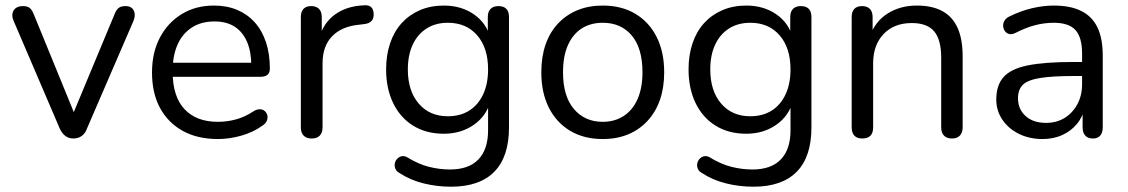

<svg xmlns="http://www.w3.org/2000/svg" viewBox="-20 -516 4258 725"><path d="M257 7Q240 7 227 -2.5Q214 -12 205 -32L32 -436Q25 -451 27 -464Q29 -477 39 -485Q49 -493 67 -493Q83 -493 92 -486Q101 -479 108 -461L272 -60H245L412 -461Q419 -479 428 -486Q437 -493 454 -493Q470 -493 478.5 -485Q487 -477 488.5 -464.5Q490 -452 484 -437L309 -32Q302 -12 288.5 -2.5Q275 7 257 7Z M803 9Q726 9 670.5 -21.5Q615 -52 584.5 -108Q554 -164 554 -242Q554 -318 584 -374.5Q614 -431 666.5 -463Q719 -495 788 -495Q837 -495 876 -478.5Q915 -462 942.5 -431Q970 -400 984.5 -356Q999 -312 999 -257Q999 -241 990 -233.5Q981 -226 964 -226H616V-279H945L929 -266Q929 -320 913 -357.5Q897 -395 866.5 -415Q836 -435 790 -435Q739 -435 703.5 -411.5Q668 -388 650 -346.5Q632 -305 632 -250V-244Q632 -152 676.5 -104Q721 -56 803 -56Q837 -56 870.5 -65Q904 -74 936 -95Q950 -104 961.5 -103.5Q973 -103 980 -96.5Q987 -90 989.5 -80.5Q992 -71 987.5 -60Q983 -49 970 -41Q937 -17 892 -4Q847 9 803 9Z M1157 7Q1137 7 1126.5 -4Q1116 -15 1116 -35V-452Q1116 -472 1126 -482.5Q1136 -493 1155 -493Q1174 -493 1184.5 -482.5Q1195 -472 1195 -452V-371H1185Q1201 -430 1246 -462Q1291 -494 1357 -496Q1372 -497 1381 -489.5Q1390 -482 1391 -464Q1392 -447 1383 -437Q1374 -427 1355 -425L1339 -423Q1271 -417 1234.5 -379.5Q1198 -342 1198 -277V-35Q1198 -15 1187.5 -4Q1177 7 1157 7Z M1683 189Q1630 189 1579.5 176.5Q1529 164 1488 137Q1476 130 1472.5 120Q1469 110 1471 100.5Q1473 91 1480 83.5Q1487 76 1496.5 74Q1506 72 1516 77Q1560 104 1600 114Q1640 124 1679 124Q1750 124 1786.5 86Q1823 48 1823 -24V-137H1833Q1818 -79 1769.5 -45Q1721 -11 1656 -11Q1589 -11 1540 -41.5Q1491 -72 1464.5 -127Q1438 -182 1438 -254Q1438 -308 1453 -352.5Q1468 -397 1496.5 -428.5Q1525 -460 1565.5 -477.5Q1606 -495 1656 -495Q1722 -495 1770 -461.5Q1818 -428 1832 -371L1822 -359V-452Q1822 -472 1832.5 -482.5Q1843 -493 1862 -493Q1882 -493 1892 -482.5Q1902 -472 1902 -452V-35Q1902 76 1846.5 132.5Q1791 189 1683 189ZM1671 -77Q1718 -77 1752 -98.5Q1786 -120 1804.5 -160Q1823 -200 1823 -254Q1823 -335 1782 -382.5Q1741 -430 1671 -430Q1625 -430 1591 -408.5Q1557 -387 1538.5 -347.5Q1520 -308 1520 -254Q1520 -173 1561 -125Q1602 -77 1671 -77Z M2256 9Q2185 9 2133 -22Q2081 -53 2052.5 -109.5Q2024 -166 2024 -243Q2024 -301 2040 -347.5Q2056 -394 2087 -427Q2118 -460 2160.5 -477.5Q2203 -495 2256 -495Q2327 -495 2379 -464Q2431 -433 2459.5 -376.5Q2488 -320 2488 -243Q2488 -185 2472 -139Q2456 -93 2425 -59.5Q2394 -26 2351.5 -8.5Q2309 9 2256 9ZM2256 -56Q2301 -56 2335 -78Q2369 -100 2387.5 -142Q2406 -184 2406 -243Q2406 -334 2365.5 -382Q2325 -430 2256 -430Q2210 -430 2176.5 -408.5Q2143 -387 2124.5 -345.5Q2106 -304 2106 -243Q2106 -153 2147 -104.5Q2188 -56 2256 -56Z M2825 189Q2772 189 2721.5 176.5Q2671 164 2630 137Q2618 130 2614.5 120Q2611 110 2613 100.5Q2615 91 2622 83.5Q2629 76 2638.5 74Q2648 72 2658 77Q2702 104 2742 114Q2782 124 2821 124Q2892 124 2928.5 86Q2965 48 2965 -24V-137H2975Q2960 -79 2911.5 -45Q2863 -11 2798 -11Q2731 -11 2682 -41.5Q2633 -72 2606.5 -127Q2580 -182 2580 -254Q2580 -308 2595 -352.5Q2610 -397 2638.5 -428.5Q2667 -460 2707.5 -477.5Q2748 -495 2798 -495Q2864 -495 2912 -461.5Q2960 -428 2974 -371L2964 -359V-452Q2964 -472 2974.5 -482.5Q2985 -493 3004 -493Q3024 -493 3034 -482.5Q3044 -472 3044 -452V-35Q3044 76 2988.5 132.5Q2933 189 2825 189ZM2813 -77Q2860 -77 2894 -98.5Q2928 -120 2946.5 -160Q2965 -200 2965 -254Q2965 -335 2924 -382.5Q2883 -430 2813 -430Q2767 -430 2733 -408.5Q2699 -387 2680.5 -347.5Q2662 -308 2662 -254Q2662 -173 2703 -125Q2744 -77 2813 -77Z M3236 7Q3216 7 3206 -4Q3196 -15 3196 -35V-452Q3196 -472 3206 -482.5Q3216 -493 3235 -493Q3254 -493 3264.5 -482.5Q3275 -472 3275 -452V-366L3264 -378Q3285 -436 3332.5 -465.5Q3380 -495 3442 -495Q3500 -495 3538.5 -474Q3577 -453 3596 -410.5Q3615 -368 3615 -303V-35Q3615 -15 3604.5 -4Q3594 7 3575 7Q3555 7 3544.5 -4Q3534 -15 3534 -35V-298Q3534 -366 3507.5 -397.5Q3481 -429 3423 -429Q3356 -429 3316.5 -387.5Q3277 -346 3277 -277V-35Q3277 7 3236 7Z M3917 9Q3867 9 3827.5 -10.5Q3788 -30 3765 -64Q3742 -98 3742 -140Q3742 -194 3769.5 -225Q3797 -256 3860.5 -269Q3924 -282 4034 -282H4079V-229H4035Q3954 -229 3907.5 -221.5Q3861 -214 3842.5 -196Q3824 -178 3824 -145Q3824 -104 3852.5 -78Q3881 -52 3930 -52Q3970 -52 4000.5 -71Q4031 -90 4048.5 -123Q4066 -156 4066 -199V-313Q4066 -375 4041 -402.5Q4016 -430 3959 -430Q3924 -430 3889 -421Q3854 -412 3815 -392Q3801 -385 3791 -387.5Q3781 -390 3775 -398Q3769 -406 3768 -416.5Q3767 -427 3772.5 -437Q3778 -447 3790 -453Q3834 -475 3877 -485Q3920 -495 3959 -495Q4022 -495 4063 -474.5Q4104 -454 4124 -412.5Q4144 -371 4144 -306V-35Q4144 -15 4134.5 -4Q4125 7 4107 7Q4088 7 4078 -4Q4068 -15 4068 -35V-113H4077Q4069 -75 4046.5 -48Q4024 -21 3991 -6Q3958 9 3917 9Z"/></svg>

Font: Nunito ExtraLight
Style: Regular
Weight: 400
Version: Version 3.602